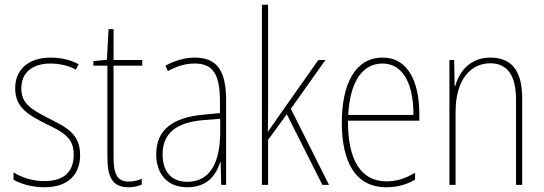

<svg xmlns="http://www.w3.org/2000/svg" viewBox="-20 -780 2297 810"><path d="M318 -126C318 -218 256 -245 183 -282C114 -318 70 -342 70 -407C70 -476 119 -512 193 -512C232 -512 273 -502 300 -486L312 -509C281 -526 239 -537 194 -537C95 -537 44 -482 44 -408C44 -324 102 -294 177 -256C245 -223 291 -200 291 -128C291 -57 252 -16 167 -16C119 -16 73 -30 37 -53V-22C64 -6 111 10 167 10C268 10 318 -44 318 -126Z M523 -14C472 -14 459 -49 459 -119V-503H580V-527H459V-657H438L431 -528L374 -522V-503H433V-120C433 -37 451 10 522 10C546 10 562 5 578 -1V-26C564 -19 544 -14 523 -14Z M801 -537C760 -537 716 -524 678 -503L688 -480C731 -504 768 -512 801 -512C876 -512 908 -471 908 -351V-303L835 -296C711 -284 639 -234 639 -129C639 -53 680 10 770 10C856 10 892 -43 909 -96H911L913 0H934V-356C934 -486 893 -537 801 -537ZM835 -273 909 -279V-220C908 -98 869 -13 770 -13C704 -13 666 -55 666 -129C666 -219 725 -263 835 -273Z M1111 -368V-760H1085V0H1111V-190L1190 -298L1340 0H1368L1207 -321L1353 -527H1323L1149 -280C1134 -259 1126 -247 1110 -224C1111 -275 1111 -316 1111 -368Z M1594 -537C1477 -537 1422 -423 1422 -263C1422 -97 1479 10 1610 10C1658 10 1696 -2 1731 -22V-51C1688 -26 1653 -15 1610 -15C1502 -15 1447 -106 1448 -271H1749V-298C1749 -424 1708 -537 1594 -537ZM1594 -512C1685 -512 1725 -417 1724 -295H1449C1457 -440 1511 -512 1594 -512Z M2049 -537C1960 -537 1917 -475 1900 -416H1898L1896 -527H1876V0H1902V-308C1902 -445 1966 -513 2049 -513C2116 -513 2157 -468 2157 -359V0H2183V-366C2183 -485 2135 -537 2049 -537Z"/></svg>

Font: Noto Sans Khmer UI Condensed Thin
Style: Regular
Weight: 100
Width: 3
Designer: Danh Hong and the Monotype Design Team
Foundry: Monotype Imaging Inc.
Version: Version 2.002